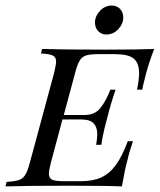

<svg xmlns="http://www.w3.org/2000/svg" viewBox="-47 -665 571 685"><path d="M503.2 -490.3Q487.9 -452.4 474.2 -403.2Q462.1 -356.5 460.5 -345.2H441.9Q449.2 -380.6 449.2 -404Q449.2 -441.1 429.4 -456.5Q409.7 -471.8 362.9 -471.8H304Q275 -471.8 260.5 -467.3Q246 -462.9 237.5 -449.2Q229 -435.5 221 -404.8L180.6 -254.8H255.6Q291.9 -254.8 311.7 -280.2Q331.5 -305.6 346.8 -345.2H365.3Q346 -287.9 336.3 -246.8L331.5 -229Q319.4 -183.1 314.5 -148.4H296Q296.8 -153.2 298.4 -165.3Q300 -177.4 300 -186.3Q300 -210.5 287.5 -224.6Q275 -238.7 242.7 -238.7H175.8L134.7 -85.5Q127.4 -54.8 127.4 -46.8Q127.4 -29 139.1 -23.8Q150.8 -18.5 182.3 -18.5H241.1Q285.5 -18.5 314.9 -32.3Q344.4 -46 366.5 -76.6Q388.7 -107.3 408.9 -161.3H427.4Q412.9 -118.5 408.1 -95.2Q399.2 -65.3 387.9 0Q331.5 -2.4 198.4 -2.4Q49.2 -2.4 -27.4 0L-23.4 -16.1Q5.6 -17.7 20.2 -22.6Q34.7 -27.4 43.1 -41.1Q51.6 -54.8 59.7 -85.5L146 -404.8Q153.2 -435.5 153.2 -444.4Q153.2 -461.3 141.5 -466.9Q129.8 -472.6 99.2 -474.2L103.2 -490.3Q179 -487.9 328.2 -487.9Q450 -487.9 503.2 -490.3ZM351.6 -645.2Q370.2 -645.2 381.5 -633.1Q392.7 -621 392.7 -602.4Q392.7 -579.8 375 -560.9Q357.3 -541.9 332.3 -541.9Q314.5 -541.9 303.2 -554Q291.9 -566.1 291.9 -584.7Q291.9 -607.3 309.7 -626.2Q327.4 -645.2 351.6 -645.2Z"/></svg>

Font: Playfair Display SC
Style: Italic
Weight: 400
Italic angle: -14°
Designer: Claus Eggers Sørensen
Foundry: Claus Eggers Sørensen
Version: Version 1.202; ttfautohint (v1.6)